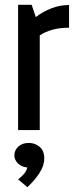

<svg xmlns="http://www.w3.org/2000/svg" viewBox="-20 -548 341 809"><path d="M56.2 0V-527.8H113.3L130.9 -476.1Q161.6 -499.5 197.3 -513.2Q232.9 -526.9 271 -526.9V-431.2Q231.4 -431.2 200.7 -422.6Q169.9 -414.1 147.5 -398.9V0ZM95.2 240.7 56.6 208Q75.2 192.4 83 182.6Q90.8 172.9 95.2 157.7Q70.3 155.3 55.4 140.4Q40.5 125.5 40.5 106.4Q40.5 85.4 57.1 69.8Q73.7 54.2 101.6 54.2Q127.4 54.2 147 70.6Q166.5 86.9 166.5 119.6Q166.5 149.9 146.2 181.2Q126 212.4 95.2 240.7Z"/></svg>

Font: Voltaire
Style: Regular
Weight: 400
Designer: Yvonne Schüttler, Eben Sorkin, Emma Marichal
Foundry: Sorkin Type Co.
Version: Version 1.010; ttfautohint (v1.8.4.7-5d5b)